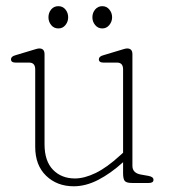

<svg xmlns="http://www.w3.org/2000/svg" viewBox="-20 -608 560 638"><path d="M97 -120V-377.5Q97 -400 77 -400H32Q16.5 -400 16.5 -411Q16.5 -420.5 31.5 -424.5L83 -440Q92 -442.5 99 -444.8Q106 -447 110.5 -447Q128 -447 128 -428V-128.5Q128 -73 156 -44Q184 -15 229 -15Q260.5 -15 298 -33.2Q335.5 -51.5 378.5 -91L389 -100.5V-377.5Q389 -400 369 -400H324Q308.5 -400 308.5 -411Q308.5 -420.5 323.5 -424.5L375 -440Q384 -442.5 391 -444.8Q398 -447 402.5 -447Q420 -447 420 -428V-57Q420 -33 448 -28L473.5 -23.5Q490 -20.5 490 -10.5Q490 0 474.5 0H419Q401 0 395 -6.2Q389 -12.5 389 -32.5V-69Q347.5 -31.5 306.2 -10.2Q265 11 225 11Q169.5 11 133.2 -24Q97 -59 97 -120ZM174 -513.5Q159 -513.5 150 -524.8Q141 -536 141 -550.5Q141 -565.5 150 -576.5Q159 -587.5 174 -587.5Q188.5 -587.5 197.5 -576.5Q206.5 -565.5 206.5 -550.5Q206.5 -536 197.5 -524.8Q188.5 -513.5 174 -513.5ZM320 -513.5Q305.5 -513.5 296.2 -524.8Q287 -536 287 -550.5Q287 -565.5 296.2 -576.5Q305.5 -587.5 320 -587.5Q334 -587.5 343.2 -576.5Q352.5 -565.5 352.5 -550.5Q352.5 -536 343.2 -524.8Q334 -513.5 320 -513.5Z"/></svg>

Font: Fraunces 72pt S100 Thin
Style: Regular
Weight: 100
Version: Version 1.000; ttfautohint (v1.8.3)